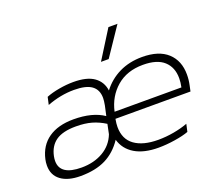

<svg xmlns="http://www.w3.org/2000/svg" viewBox="-121 -890 1230 1077"><g transform="rotate(-20 494.0 -351.0)"><path d="M620 -717H674L560 -548H514ZM30 -104Q30 -124 34 -141Q51 -218 108.5 -258Q166 -298 258 -298Q371 -298 438 -252L451 -311Q456 -338 456 -354Q456 -403 422.5 -427.5Q389 -452 317 -452Q237 -452 156 -421L166 -466Q198 -479 243 -487Q288 -495 329 -495Q410 -495 452 -465Q494 -435 501 -382Q542 -436 602.5 -465.5Q663 -495 739 -495Q839 -495 891 -447Q943 -399 943 -317Q943 -284 936 -253L929 -220H481Q476 -192 476 -173Q476 -100 526.5 -63.5Q577 -27 667 -27Q714 -27 761 -35.5Q808 -44 845 -58L835 -13Q803 -1 751.5 7Q700 15 654 15Q567 15 513 -17.5Q459 -50 442 -109Q400 -46 339 -15.5Q278 15 188 15Q114 15 72 -16Q30 -47 30 -104ZM889 -259Q895 -288 895 -312Q895 -377 854 -414.5Q813 -452 729 -452Q633 -452 571 -398.5Q509 -345 490 -259ZM417 -151 429 -209Q391 -233 351 -244.5Q311 -256 257 -256Q179 -256 138 -227.5Q97 -199 85 -141Q82 -126 82 -113Q82 -28 210 -28Q284 -28 339 -60Q394 -92 417 -151Z"/></g></svg>

Font: Prompt ExtraLight
Style: Italic
Weight: 275
Italic angle: -12°
Designer: Katatrad Team
Foundry: CadsonDemak
Version: Version 1.000